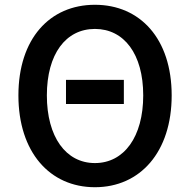

<svg xmlns="http://www.w3.org/2000/svg" viewBox="-20 -770 794 803"><path d="M256 -335H498V-436H256ZM377 13C566 13 698 -134 698 -371C698 -608 566 -750 377 -750C188 -750 57 -608 57 -371C57 -134 188 13 377 13ZM377 -88C255 -88 176 -198 176 -371C176 -544 255 -649 377 -649C499 -649 579 -544 579 -371C579 -198 499 -88 377 -88Z"/></svg>

Font: Noto Sans Japanese Medium
Style: Regular
Weight: 500
Designer: Ryoko NISHIZUKA (kana & ideographs); Paul D. Hunt (Latin, Greek & Cyrillic); Wenlong ZHANG (bopomofo); Sandoll Communica
Foundry: Adobe Systems Incorporated
Version: Version 1.000;PS 1;hotconv 1.0.78;makeotf.lib2.5.61930